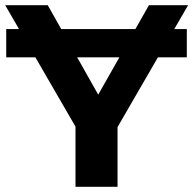

<svg xmlns="http://www.w3.org/2000/svg" viewBox="-34 -720 745 740"><path d="M257 0V-266L294 -168L-14 -700H150L378 -296H311L540 -700H691L383 -168L419 -266V0ZM-10 -499V-608H686V-499Z"/></svg>

Font: Montserrat Thin
Style: Bold
Weight: 700
Version: Version 9.000